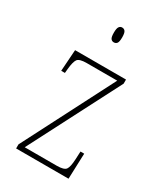

<svg xmlns="http://www.w3.org/2000/svg" viewBox="-184 -818 778 898"><g transform="rotate(30 204.5 -369.0)"><path d="M56 0V-22L307 -511H142Q103 -511 93 -497Q83 -483 79 -442L77 -420H57L65 -536H340V-514L88 -25H261Q300 -25 310 -39Q320 -53 322 -95L324 -138H344L339 0ZM203 -658Q193 -658 187 -666Q181 -674 181 -698Q181 -721 187 -729.5Q193 -738 203 -738Q214 -738 220 -729.5Q226 -721 226 -698Q226 -674 220 -666Q214 -658 203 -658Z"/></g></svg>

Font: Noto Serif Khmer Condensed Thin
Style: Regular
Weight: 250
Width: 3
Designer: Danh Hong and the Monotype Design Team
Foundry: Monotype Imaging Inc.
Version: Version 2.004